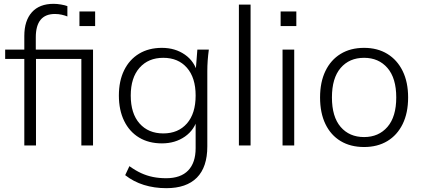

<svg xmlns="http://www.w3.org/2000/svg" viewBox="-20 -760 2203 1003"><path d="M107 0V-452H7V-501H122L107 -485V-572Q107 -652 146.5 -696Q186 -740 260 -740Q278 -740 298.5 -736.5Q319 -733 332 -728V-674Q320 -679 303 -683Q286 -687 267 -687Q217 -687 192 -656.5Q167 -626 167 -565V-485L157 -501H466V0H405V-452H168V0ZM395 -624V-700H477V-624Z M849 223Q786 223 731.5 206Q677 189 634 155L656 108Q688 131 717.5 144.5Q747 158 779 164.5Q811 171 848 171Q924 171 963 130.5Q1002 90 1002 14V-145H1013Q997 -82 946 -46.5Q895 -11 826 -11Q757 -11 706.5 -41.5Q656 -72 628.5 -128.5Q601 -185 601 -261Q601 -337 628.5 -393Q656 -449 706.5 -479.5Q757 -510 826 -510Q895 -510 946 -474.5Q997 -439 1013 -375L1002 -386L1011 -501H1071Q1067 -472 1065 -444Q1063 -416 1063 -389V5Q1063 113 1008.5 168Q954 223 849 223ZM833 -63Q911 -63 956.5 -115Q1002 -167 1002 -261Q1002 -354 956.5 -406Q911 -458 833 -458Q755 -458 709 -406Q663 -354 663 -261Q663 -167 709 -115Q755 -63 833 -63Z M1228 0V-736H1289V0Z M1456 0V-501H1517V0ZM1446 -624V-700H1528V-624Z M1882 8Q1811 8 1759.5 -23Q1708 -54 1680 -112Q1652 -170 1652 -251Q1652 -331 1680 -389Q1708 -447 1759.5 -478.5Q1811 -510 1882 -510Q1952 -510 2003.5 -478.5Q2055 -447 2083.5 -389Q2112 -331 2112 -251Q2112 -170 2083.5 -112Q2055 -54 2003.5 -23Q1952 8 1882 8ZM1882 -44Q1958 -44 2004 -97Q2050 -150 2050 -251Q2050 -352 2004 -405Q1958 -458 1882 -458Q1805 -458 1759.5 -405Q1714 -352 1714 -251Q1714 -150 1759.5 -97Q1805 -44 1882 -44Z"/></svg>

Font: Mulish ExtraLight Light
Style: Regular
Weight: 300
Version: Version 3.603